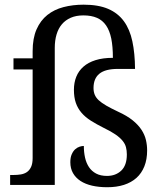

<svg xmlns="http://www.w3.org/2000/svg" viewBox="-20 -783 687 813"><path d="M433.1 -38.1Q469.7 -38.1 493.4 -60.5Q517.1 -83 517.1 -128.9Q517.1 -145.5 513.4 -159.7Q509.8 -173.8 499 -187Q488.3 -200.2 469.2 -213.4Q450.2 -226.6 419.9 -241.2Q388.7 -256.8 364.7 -272Q340.8 -287.1 325 -305.7Q309.1 -324.2 301 -347.7Q293 -371.1 293 -402.8Q293 -433.1 303 -458Q313 -482.9 333.3 -500.7Q353.5 -518.6 384.5 -528.3Q415.5 -538.1 458 -538.1Q458 -585.4 451.2 -619.4Q444.3 -653.3 429.2 -675.3Q414.1 -697.3 390.4 -707.5Q366.7 -717.8 333 -717.8Q302.7 -717.8 280 -708Q257.3 -698.2 242.2 -680.4Q227.1 -662.6 219.5 -637.2Q211.9 -611.8 211.9 -580.1V0H22.9V-42H36.1Q53.2 -42 68.1 -44.4Q83 -46.9 94 -54.4Q105 -62 111.6 -76.2Q118.2 -90.3 118.2 -113.8V-488.8H37.1V-536.1H118.2V-565.9Q118.2 -621.1 134.8 -658.7Q151.4 -696.3 180.4 -719.5Q209.5 -742.7 248.8 -752.9Q288.1 -763.2 334 -763.2Q396.5 -763.2 438 -745.4Q479.5 -727.5 504.6 -693.1Q529.8 -658.7 540.5 -607.9Q551.3 -557.1 551.8 -491.2H479Q425.8 -491.2 400.9 -470.9Q376 -450.7 376 -410.2Q376 -395 380.9 -382.6Q385.7 -370.1 397.9 -358.6Q410.2 -347.2 430.2 -335.7Q450.2 -324.2 480 -310.1Q517.6 -293 541.5 -273.7Q565.4 -254.4 579.1 -233.4Q592.8 -212.4 597.9 -190.4Q603 -168.5 603 -146Q603 -107.9 591.3 -78.6Q579.6 -49.3 557.9 -29.8Q536.1 -10.3 504.9 -0.2Q473.6 9.8 434.1 9.8Q398.9 9.8 370.1 3.2Q341.3 -3.4 320.8 -16.8Q300.3 -30.3 289.1 -50Q277.8 -69.8 277.8 -96.2Q277.8 -116.2 283.7 -129.6Q289.6 -143.1 298.3 -150.9Q307.1 -158.7 317.1 -161.9Q327.1 -165 335 -165Q335 -138.7 340.1 -115.7Q345.2 -92.8 356.7 -75.4Q368.2 -58.1 387 -48.1Q405.8 -38.1 433.1 -38.1Z"/></svg>

Font: Droid Serif
Style: Regular
Weight: 400
Version: Version 1.00 build 112